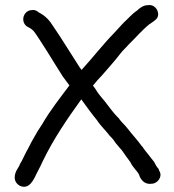

<svg xmlns="http://www.w3.org/2000/svg" viewBox="-20 -687 674 744"><path d="M37 1C37 16 46 27 57 33C94 50 111 6 118 -6V-7C124 -19 131 -32 137 -44L146 -63C188 -150 241 -227 295 -302C316 -273 333 -249 356 -221C369 -200 393 -178 405 -161C410 -156 415 -151 419 -146C423 -141 427 -133 434 -126C439 -120 446 -111 452 -105C462 -91 474 -73 485 -59C495 -37 511 -26 519 -10C523 6 539 29 566 25C582 26 601 11 602 -9C602 -15 600 -21 596 -27L595 -32C587 -40 582 -50 577 -60C570 -68 563 -78 555 -88C546 -100 538 -108 531 -120H530C513 -144 492 -166 476 -187C464 -203 452 -212 442 -226V-227L434 -235C420 -249 409 -265 397 -280C383 -300 367 -315 354 -335V-336C349 -343 345 -350 340 -355C351 -369 365 -385 377 -397C400 -424 425 -451 447 -480C456 -492 468 -502 480 -516C509 -544 531 -571 560 -594H561C565 -598 572 -601 581 -609C597 -620 595 -640 586 -653C581 -660 574 -665 565 -667H563C562 -667 560 -668 553 -667C536 -667 521 -656 511 -646C491 -633 474 -612 458 -598V-597H457C446 -585 437 -575 424 -561C378 -514 340 -464 296 -416C294 -419 292 -422 290 -424C256 -476 222 -533 187 -584C173 -607 156 -626 130 -639C127 -642 117 -650 105 -648C82 -648 70 -629 70 -612C70 -601 76 -588 89 -582L98 -577C102 -574 104 -573 109 -568C121 -555 145 -514 160 -492C182 -456 203 -423 225 -388H226V-387C233 -377 241 -367 249 -356C213 -308 174 -259 143 -205C131 -188 121 -171 110 -151C99 -133 91 -114 82 -99L73 -81C67 -68 63 -60 56 -49V-47C51 -36 37 -22 37 1Z"/></svg>

Font: Scribbler
Style: ExBd
Weight: 800
Designer: Mew Too
Foundry: Cannot Into Space Fonts
Version: Version 1.001